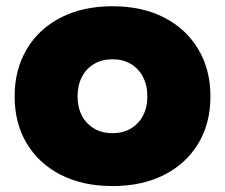

<svg xmlns="http://www.w3.org/2000/svg" viewBox="-20 -598 738 630"><path d="M349 12.5Q251.5 12.5 179.2 -24.5Q107 -61.5 67.5 -127.8Q28 -194 28 -281.5Q28 -369.5 67.5 -436.2Q107 -503 179.2 -540.2Q251.5 -577.5 349 -577.5Q447 -577.5 519 -540.2Q591 -503 630.8 -436.2Q670.5 -369.5 670.5 -281.5Q670.5 -194 631 -127.8Q591.5 -61.5 519.2 -24.5Q447 12.5 349 12.5ZM349 -161Q383.5 -161 409.2 -176.2Q435 -191.5 449.2 -218.5Q463.5 -245.5 463.5 -281.5Q463.5 -318 449.2 -345.5Q435 -373 409.2 -388.2Q383.5 -403.5 349 -403.5Q314.5 -403.5 288.8 -388.2Q263 -373 248.8 -345.5Q234.5 -318 234.5 -281.5Q234.5 -245.5 248.8 -218.5Q263 -191.5 288.8 -176.2Q314.5 -161 349 -161Z"/></svg>

Font: Hepta Slab ExtraLight ExtraBold
Style: Regular
Weight: 800
Version: Version 1.102